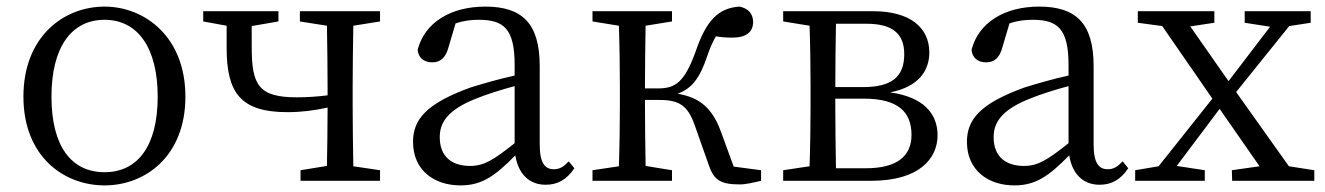

<svg xmlns="http://www.w3.org/2000/svg" viewBox="-20 -548 4015 582"><path d="M297 14C420 14 542 -74 542 -255C542 -437 418 -528 297 -528C173 -528 51 -437 51 -255C51 -74 173 14 297 14ZM297 -26C196 -26 136 -105 136 -255C136 -404 196 -488 297 -488C397 -488 458 -404 458 -255C458 -105 397 -26 297 -26Z M1132 -483V-514H889V-483L971 -470C972 -415 973 -339 973 -286V-259C941 -255 909 -253 880 -253C764 -253 743 -290 743 -405C743 -426 743 -448 743 -469L824 -483V-514H596V-483L667 -470V-403C667 -268 708 -208 851 -208C893 -208 933 -213 973 -222C973 -169 972 -97 971 -45L891 -32V0H1132V-32L1051 -44C1050 -100 1049 -176 1049 -228V-286C1049 -338 1050 -415 1051 -470Z M1540 -114C1476 -63 1447 -45 1405 -45C1351 -45 1313 -72 1313 -132C1313 -172 1331 -214 1428 -251C1455 -262 1499 -276 1540 -287ZM1704 -59C1689 -43 1677 -35 1659 -35C1632 -35 1616 -53 1616 -111V-348C1616 -478 1562 -528 1451 -528C1345 -528 1267 -479 1246 -397C1248 -373 1265 -359 1290 -359C1316 -359 1331 -374 1339 -403L1361 -477C1387 -486 1410 -488 1431 -488C1507 -488 1540 -461 1540 -351V-319C1494 -309 1446 -295 1407 -283C1271 -234 1232 -185 1232 -118C1232 -32 1296 14 1376 14C1441 14 1481 -15 1542 -77C1551 -22 1583 12 1634 12C1669 12 1697 -2 1721 -38Z M2204 -43 2166 -147C2140 -219 2103 -252 2034 -264C2076 -279 2101 -310 2123 -376C2132 -403 2141 -422 2150 -438C2166 -435 2180 -434 2201 -434C2243 -434 2262 -452 2263 -480C2263 -505 2250 -522 2222 -528C2157 -524 2120 -485 2088 -390C2055 -300 2028 -280 1975 -280H1935C1935 -340 1936 -415 1937 -470L2017 -483V-514H1776V-483L1856 -470C1858 -415 1859 -339 1859 -286V-228C1859 -176 1858 -99 1856 -44L1776 -32V0H2017V-32L1937 -45C1936 -100 1935 -179 1935 -245H1979C2039 -245 2065 -228 2086 -168L2128 -49C2144 -1 2165 11 2223 11C2241 11 2266 5 2287 0V-32Z M2514 -38C2513 -94 2512 -174 2512 -228V-249H2598C2702 -249 2743 -209 2743 -139C2743 -74 2698 -38 2605 -38ZM2607 -476C2684 -476 2721 -447 2721 -384C2721 -315 2683 -284 2596 -284H2512C2512 -347 2513 -423 2514 -476ZM2354 -514V-483L2434 -470C2436 -415 2437 -339 2437 -286V-228C2437 -176 2436 -99 2434 -44L2354 -32V0H2621C2766 0 2822 -67 2822 -138C2822 -203 2780 -254 2678 -268C2766 -285 2797 -335 2797 -389C2797 -464 2739 -514 2627 -514Z M3219 -114C3155 -63 3126 -45 3084 -45C3030 -45 2992 -72 2992 -132C2992 -172 3010 -214 3107 -251C3134 -262 3178 -276 3219 -287ZM3383 -59C3368 -43 3356 -35 3338 -35C3311 -35 3295 -53 3295 -111V-348C3295 -478 3241 -528 3130 -528C3024 -528 2946 -479 2925 -397C2927 -373 2944 -359 2969 -359C2995 -359 3010 -374 3018 -403L3040 -477C3066 -486 3089 -488 3110 -488C3186 -488 3219 -461 3219 -351V-319C3173 -309 3125 -295 3086 -283C2950 -234 2911 -185 2911 -118C2911 -32 2975 14 3055 14C3120 14 3160 -15 3221 -77C3230 -22 3262 12 3313 12C3348 12 3376 -2 3400 -38Z M3887 -44 3727 -269 3888 -469 3953 -479V-514H3753V-479L3830 -467L3704 -302L3588 -468L3661 -479V-514H3429V-479L3503 -469L3655 -249L3492 -44L3421 -32V0H3632V-32L3547 -45L3677 -218L3798 -44L3714 -32L3715 0H3964V-32Z"/></svg>

Font: Source Han Serif K
Style: Regular
Weight: 400
Designer: Ryoko NISHIZUKA 西塚涼子 (kana & ideographs); Frank Grießhammer (Latin, Greek & Cyrillic); Wenlong ZHANG 张文龙 (bopomofo); San
Foundry: Adobe Systems Incorporated
Version: Version 1.001;PS 1.001;hotconv 16.6.54;makeotf.lib2.5.65590